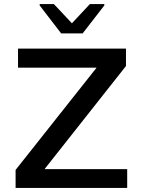

<svg xmlns="http://www.w3.org/2000/svg" viewBox="-20 -928 702 948"><path d="M57 0V-89L457 -594H69V-688H602V-602L200 -93H608V0ZM282 -763 176 -901V-908H246L335 -813L424 -908H495V-901L388 -763Z"/></svg>

Font: Saira SemiExpanded Medium
Style: Regular
Weight: 500
Width: 6
Designer: Hector Gatti with collaboration of the Omnibus-Type team
Foundry: Omnibus-Type
Version: Version 1.101